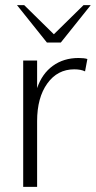

<svg xmlns="http://www.w3.org/2000/svg" viewBox="-20 -725 374 745"><path d="M70 -490H124V-383Q143 -439 185 -469.5Q227 -500 285 -500Q307 -500 319 -496L310 -448Q294 -456 268 -456Q203 -456 163.5 -401Q124 -346 124 -255V0H70ZM46 -705H74L189 -592L304 -705H332L216 -560H162Z"/></svg>

Font: Fahkwang ExtraLight
Style: Regular
Weight: 275
Designer: Suppakit Chalermlarp | Katatrad Co.,Ltd.
Foundry: Cadson Demak Co.,Ltd.
Version: Version 1.000; ttfautohint (v1.6)